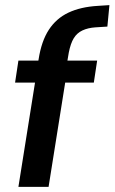

<svg xmlns="http://www.w3.org/2000/svg" viewBox="-20 -731 448 751"><path d="M52 0 117 -408H39L52 -494H168L123 -456L131 -499Q142 -570 171 -614.5Q200 -659 247.5 -681.5Q295 -704 362 -708L408 -711L400 -627L353 -624Q324 -622 302.5 -612Q281 -602 268.5 -581.5Q256 -561 249 -525L239 -466L215 -494H360L347 -408H235L170 0Z"/></svg>

Font: Nunito Sans 10pt Condensed
Style: Bold Italic
Weight: 700
Width: 3
Italic angle: -9°
Designer: Vernon Adams
Foundry: Vernon Adams
Version: Version 3.101;gftools[0.9.27]